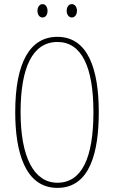

<svg xmlns="http://www.w3.org/2000/svg" viewBox="-20 -903 554 933"><path d="M162 -850C162 -833 171 -818 187 -818C201 -818 211 -831 211 -850C211 -869 201 -883 187 -883C171 -883 162 -867 162 -850ZM304 -851C304 -833 314 -818 329 -818C344 -818 354 -832 354 -851C354 -870 343 -883 329 -883C314 -883 304 -868 304 -851ZM460 -358C460 -570 406 -724 259 -724C127 -724 54 -602 54 -358C54 -173 98 10 259 10C418 10 460 -165 460 -358ZM80 -358C80 -574 138 -699 259 -699C377 -699 434 -577 434 -358C434 -135 377 -15 259 -15C144 -15 80 -141 80 -358Z"/></svg>

Font: Noto Sans Bengali ExtraCondensed Thin
Style: Regular
Weight: 100
Width: 2
Designer: Joana Ranito - Universal Thirst; Jelle Bosma - Monotype Design Team
Foundry: Universal Thirst ehf.
Version: Version 3.000